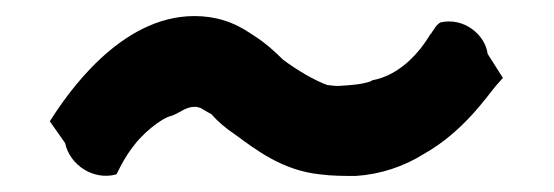

<svg xmlns="http://www.w3.org/2000/svg" viewBox="-20 -471 690 239"><path d="M42 -320 61 -293C67 -265 97 -246 125 -254C131 -266 136 -276 146 -289C156 -303 180 -324 194 -327C203 -330 211 -338 222 -338H225L228 -337H229C231 -336 237 -332 243 -329C251 -320 260 -312 272 -304C298 -285 331 -259 378 -254C393 -252 408 -252 422 -252H423C454 -254 483 -264 507 -279C557 -307 586 -351 598 -365L606 -374L587 -404C584 -428 557 -450 528 -443C522 -439 521 -435 517 -430V-429H516C502 -405 477 -377 443 -371L442 -370C431 -366 418 -365 401 -364C395 -364 390 -365 389 -365H388C373 -370 349 -384 332 -397C322 -407 310 -418 294 -428C271 -444 248 -451 222 -451C129 -451 63 -353 42 -320Z"/></svg>

Font: Hussar Pisanka
Style: Bd
Weight: 700
Designer: Robert Jablonski
Foundry: Cannot Into Space Fonts
Version: Version 1.070